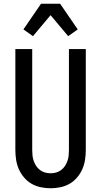

<svg xmlns="http://www.w3.org/2000/svg" viewBox="-20 -997 540 1025"><path d="M250 8Q224 8 197.5 2.5Q171 -3 148.5 -16Q126 -29 108.5 -49.5Q91 -70 80.5 -94Q70 -118 66 -144Q62 -170 62 -196V-735H152V-196Q152 -181 153.5 -166.5Q155 -152 160 -137.5Q165 -123 173.5 -110.5Q182 -98 194 -89Q206 -80 220.5 -76Q235 -72 250 -72Q265 -72 279.5 -76Q294 -80 306 -89Q318 -98 326.5 -110.5Q335 -123 340 -137.5Q345 -152 346.5 -166.5Q348 -181 348 -196V-735H438V-196Q438 -170 434 -144Q430 -118 419.5 -94Q409 -70 391.5 -49.5Q374 -29 351.5 -16Q329 -3 302.5 2.5Q276 8 250 8ZM156 -804 105 -840 199 -977H301L395 -840L344 -804L250 -916Z"/></svg>

Font: Iosevka Medium
Style: Regular
Weight: 500
Monospace: yes
Designer: Belleve Invis
Foundry: Belleve Invis
Version: Version 32.5.0; ttfautohint (v1.8.4)